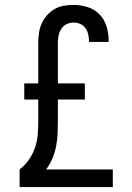

<svg xmlns="http://www.w3.org/2000/svg" viewBox="-20 -763 540 783"><path d="M60 0H440V-72H168Q184 -93 194 -117.5Q204 -142 209 -167.5Q214 -193 215 -219Q216 -245 216 -271V-357H326V-423H216V-589Q216 -604 219 -618.5Q222 -633 230 -645.5Q238 -658 251.5 -664.5Q265 -671 280 -671Q294 -671 307 -665.5Q320 -660 328 -649Q336 -638 339.5 -624Q343 -610 343 -596Q343 -595 343 -594Q343 -593 343 -592H423Q423 -594 423 -596Q423 -598 423 -600Q423 -629 414 -657Q405 -685 384.5 -705.5Q364 -726 336 -734.5Q308 -743 280 -743Q260 -743 240 -739.5Q220 -736 202.5 -726Q185 -716 171.5 -700.5Q158 -685 150 -667Q142 -649 139 -629Q136 -609 136 -589V-423H79V-357H136V-271Q136 -243 134 -215.5Q132 -188 123 -161.5Q114 -135 98 -112Q82 -89 60 -72Z"/></svg>

Font: Iosevka SS09
Style: Regular
Weight: 400
Monospace: yes
Designer: Belleve Invis
Foundry: Belleve Invis
Version: Version 5.2.1; ttfautohint (v1.8.3)